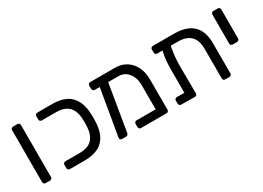

<svg xmlns="http://www.w3.org/2000/svg" viewBox="-18 -1126 2300 1681"><g transform="rotate(-30 1131.5 -285.5)"><path d="M78 -23V-548Q78 -558 84.5 -564.5Q91 -571 101 -571H145Q155 -571 161.5 -564.5Q168 -558 168 -548V-23Q168 -13 161.5 -6.5Q155 0 145 0H101Q91 0 84.5 -6.5Q78 -13 78 -23Z M323 -23V-56Q323 -66 329.5 -72.5Q336 -79 346 -79H489Q576 -79 617 -123Q658 -167 662 -251Q663 -265 663 -286Q663 -306 662 -320Q659 -405 617.5 -448.5Q576 -492 489 -492H346Q336 -492 329.5 -498.5Q323 -505 323 -515V-548Q323 -558 329.5 -564.5Q336 -571 346 -571H494Q622 -571 683 -507.5Q744 -444 748 -324Q749 -310 749 -286Q749 -262 748 -247Q744 -127 683 -63.5Q622 0 494 0H346Q336 0 329.5 -6.5Q323 -13 323 -23Z M1346 -327V-23Q1346 -13 1339.5 -6.5Q1333 0 1323 0H1065Q1055 0 1048.5 -6.5Q1042 -13 1042 -23V-55Q1042 -65 1048.5 -71.5Q1055 -78 1065 -78H1258V-321Q1258 -397 1219.5 -444.5Q1181 -492 1122 -492H1017L939 -24Q938 -14 931 -7Q924 0 914 0H872Q862 0 856.5 -7Q851 -14 852 -24L932 -492H881Q871 -492 864.5 -498.5Q858 -505 858 -515V-548Q858 -558 864.5 -564.5Q871 -571 881 -571H1132Q1194 -571 1242.5 -541.5Q1291 -512 1318.5 -457Q1346 -402 1346 -327Z M1982 -327V-23Q1982 -13 1975.5 -6.5Q1969 0 1959 0H1917Q1907 0 1900.5 -6.5Q1894 -13 1894 -23V-322Q1894 -494 1723 -494H1650Q1640 -436 1635.5 -393Q1631 -350 1631 -295L1633 -23Q1633 -13 1627 -6.5Q1621 0 1611 0L1472 -2Q1462 -2 1455.5 -8.5Q1449 -15 1449 -25V-55Q1449 -65 1455.5 -71.5Q1462 -78 1472 -78L1548 -77V-291Q1548 -355 1551.5 -398Q1555 -441 1567 -494H1514Q1504 -494 1497.5 -500Q1491 -506 1491 -516V-548Q1491 -558 1497.5 -564.5Q1504 -571 1514 -571H1728Q1982 -571 1982 -327Z M2103 -255V-548Q2103 -558 2109.5 -564.5Q2116 -571 2126 -571H2170Q2180 -571 2186.5 -564.5Q2193 -558 2193 -548V-255Q2193 -245 2186.5 -238.5Q2180 -232 2170 -232H2126Q2116 -232 2109.5 -238.5Q2103 -245 2103 -255Z"/></g></svg>

Font: Rubik
Style: Regular
Weight: 400
Designer: Hubert & Fischer
Foundry: Hubert & Fischer
Version: Version 1.100